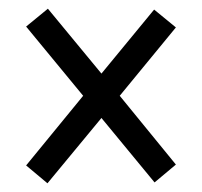

<svg xmlns="http://www.w3.org/2000/svg" viewBox="-20 -579 465 441"><path d="M89 -158 40 -199 171 -359 40 -518 90 -559 213 -410 334 -557 384 -516 255 -359 384 -201 335 -160 213 -308Z"/></svg>

Font: Noto Serif Tamil ExtraCondensed
Style: Bold
Weight: 700
Width: 2
Designer: Indian Type Foundry, Tom Grace, and the Monotype Design Team
Foundry: Monotype Imaging Inc.
Version: Version 2.004; ttfautohint (v1.8.4.7-5d5b)